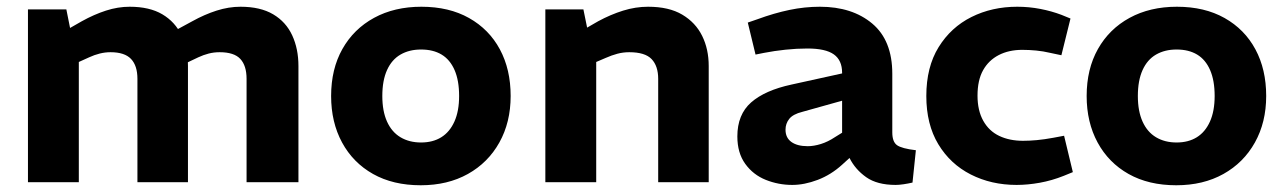

<svg xmlns="http://www.w3.org/2000/svg" viewBox="-20 -541 3819 570"><path d="M63 0V-513H177L188 -458L223 -478Q259 -498 294.5 -509.5Q330 -521 365 -521Q424 -521 462 -498.5Q500 -476 519 -436Q538 -396 538 -345V0H388V-307Q388 -346 369 -366Q350 -386 308 -386Q292 -386 276 -382Q260 -378 245 -371L214 -357V0ZM712 0V-307Q712 -346 693.5 -366Q675 -386 632 -386Q615 -386 599.5 -382Q584 -378 569 -371L531 -353L492 -446L551 -478Q587 -498 623 -509.5Q659 -521 694 -521Q753 -521 791 -498.5Q829 -476 847.5 -436Q866 -396 866 -345V0Z M1229 9Q1147 9 1087.5 -24.5Q1028 -58 995.5 -118Q963 -178 963 -256Q963 -336 996.5 -395.5Q1030 -455 1090.5 -488Q1151 -521 1231 -521Q1313 -521 1372.5 -487.5Q1432 -454 1464 -394.5Q1496 -335 1496 -256Q1496 -178 1462.5 -118Q1429 -58 1369 -24.5Q1309 9 1229 9ZM1230 -118Q1265 -118 1290 -133.5Q1315 -149 1329 -180Q1343 -211 1343 -256Q1343 -302 1329.5 -333Q1316 -364 1291 -379Q1266 -394 1230 -394Q1195 -394 1169 -379Q1143 -364 1129 -333Q1115 -302 1115 -256Q1115 -211 1129 -180Q1143 -149 1169 -133.5Q1195 -118 1230 -118Z M1599 0V-513H1712L1723 -459L1756 -478Q1793 -498 1830 -509.5Q1867 -521 1904 -521Q1966 -521 2005.5 -497.5Q2045 -474 2064.5 -434.5Q2084 -395 2084 -345V0H1934V-307Q1934 -345 1914.5 -365.5Q1895 -386 1848 -386Q1830 -386 1813 -381.5Q1796 -377 1778 -369L1750 -357V0Z M2332 8Q2291 8 2253.5 -7Q2216 -22 2192.5 -54.5Q2169 -87 2169 -136Q2169 -201 2210 -237Q2251 -273 2330 -290L2480 -323V-325Q2480 -362 2455.5 -379.5Q2431 -397 2377 -397Q2345 -397 2312 -393.5Q2279 -390 2248 -384L2223 -379L2200 -474L2229 -484Q2278 -502 2323.5 -511.5Q2369 -521 2414 -521Q2510 -521 2569.5 -471Q2629 -421 2629 -322V-148Q2629 -120 2643 -110Q2657 -100 2699 -95L2689 1Q2676 4 2662.5 6Q2649 8 2639 8Q2584 8 2551.5 -15Q2519 -38 2502 -72L2480 -52Q2447 -22 2407.5 -7Q2368 8 2332 8ZM2378 -107Q2396 -107 2417 -113.5Q2438 -120 2459 -134L2480 -147V-242L2362 -209Q2334 -202 2323 -188Q2312 -174 2312 -156Q2312 -132 2329.5 -119.5Q2347 -107 2378 -107Z M2998 8Q2923 8 2862 -23Q2801 -54 2765.5 -113Q2730 -172 2730 -256Q2730 -342 2766.5 -401Q2803 -460 2864 -490.5Q2925 -521 3000 -521Q3035 -521 3068.5 -514.5Q3102 -508 3131 -497L3158 -486L3131 -377L3098 -384Q3077 -389 3056 -391Q3035 -393 3015 -393Q2975 -393 2945 -377.5Q2915 -362 2898.5 -332.5Q2882 -303 2882 -257Q2882 -213 2899 -182.5Q2916 -152 2946.5 -137.5Q2977 -123 3017 -123Q3036 -123 3058 -125Q3080 -127 3107 -132L3139 -138L3165 -30L3138 -19Q3103 -5 3067 1.5Q3031 8 2998 8Z M3472 9Q3390 9 3330.5 -24.5Q3271 -58 3238.5 -118Q3206 -178 3206 -256Q3206 -336 3239.5 -395.5Q3273 -455 3333.5 -488Q3394 -521 3474 -521Q3556 -521 3615.5 -487.5Q3675 -454 3707 -394.5Q3739 -335 3739 -256Q3739 -178 3705.5 -118Q3672 -58 3612 -24.5Q3552 9 3472 9ZM3473 -118Q3508 -118 3533 -133.5Q3558 -149 3572 -180Q3586 -211 3586 -256Q3586 -302 3572.5 -333Q3559 -364 3534 -379Q3509 -394 3473 -394Q3438 -394 3412 -379Q3386 -364 3372 -333Q3358 -302 3358 -256Q3358 -211 3372 -180Q3386 -149 3412 -133.5Q3438 -118 3473 -118Z"/></svg>

Font: REM SemiBold
Style: Regular
Weight: 600
Designer: Octavio Pardo
Foundry: Ashler Design
Version: Version 1.005;gftools[0.9.28]